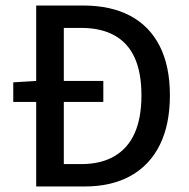

<svg xmlns="http://www.w3.org/2000/svg" viewBox="-20 -675 685 695"><path d="M28 -306V-377L112 -382H354V-306ZM111 0V-655H281Q381 -655 451 -618Q521 -581 558 -508.5Q595 -436 595 -330Q595 -224 558.5 -150.5Q522 -77 453 -38.5Q384 0 286 0ZM211 -81H274Q345 -81 394 -109.5Q443 -138 467.5 -193Q492 -248 492 -330Q492 -412 467.5 -466Q443 -520 394 -547Q345 -574 274 -574H211Z"/></svg>

Font: Source Sans 3 ExtraLight Medium
Style: Regular
Weight: 500
Version: Version 3.052;hotconv 1.1.0;makeotfexe 2.6.0